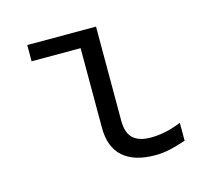

<svg xmlns="http://www.w3.org/2000/svg" viewBox="-79 -582 757 685"><g transform="rotate(-15 300.0 -239.0)"><path d="M415 10Q338 10 297 -26Q256 -62 256 -134V-428H75V-488H329V-141Q329 -95 351 -75Q373 -55 416 -55Q442 -55 469 -60.5Q496 -66 529 -79V-13Q500 -3 471.5 3.5Q443 10 415 10Z"/></g></svg>

Font: Red Hat Mono VF Light
Style: Regular
Weight: 300
Monospace: yes
Designer: Pentagram, MCKL
Foundry: Pentagram, MCKL
Version: Version 1.023